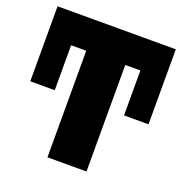

<svg xmlns="http://www.w3.org/2000/svg" viewBox="-128 -829 903 943"><g transform="rotate(20 323.0 -357.0)"><path d="M425 0H221V-557H28V-714H618V-557H425ZM14 -714H142V-322H14ZM504 -714H632V-322H504Z"/></g></svg>

Font: Noto Sans Display Black
Style: Regular
Weight: 900
Designer: Monotype Design Team
Foundry: Monotype Imaging Inc.
Version: Version 2.003